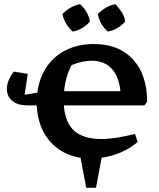

<svg xmlns="http://www.w3.org/2000/svg" viewBox="-20 -750 763 920"><path d="M364 -730Q403 -694 411 -647Q396 -629 373.5 -615.5Q351 -602 328 -599Q312 -613 298 -635Q284 -657 279 -683Q296 -700 318 -713Q340 -726 364 -730ZM533 -730Q550 -713 563.5 -691.5Q577 -670 580 -647Q565 -629 542 -615.5Q519 -602 497 -599Q478 -614 465.5 -636.5Q453 -659 449 -683Q465 -700 487 -713Q509 -726 533 -730ZM112 -245Q65 -245 39 -266.5Q13 -288 13 -324Q13 -363 46 -407L113 -396L98 -296L159 -306Q168 -377 203.5 -429.5Q239 -482 297 -510.5Q355 -539 430 -539Q549 -539 617 -465.5Q685 -392 685 -262L672 -245H286Q292 -162 336 -123Q380 -84 466 -84Q499 -84 538 -90Q577 -96 627 -108L640 -70Q604 -39 559.5 -20Q515 -1 467 6L440 150H393L366 6Q273 -9 217 -75.5Q161 -142 156 -245ZM419 -459Q374 -459 323 -438Q294 -383 287 -313H557Q550 -383 515 -421Q480 -459 419 -459Z"/></svg>

Font: Piazzolla SC SemiBold
Style: Regular
Weight: 600
Designer: Juan Pablo del Peral
Foundry: Huerta Tipografica
Version: Version 1.330